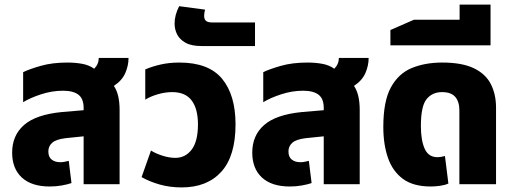

<svg xmlns="http://www.w3.org/2000/svg" viewBox="-20 -804 2246 838"><path d="M197 10Q118 10 75.5 -29Q33 -68 33 -138Q33 -213 85 -258.5Q137 -304 250 -315L345 -323V-333Q345 -373 322.5 -390.5Q300 -408 255 -408Q207 -408 159.5 -392.5Q112 -377 81 -358V-489Q107 -502 157.5 -516.5Q208 -531 274 -531Q308 -531 338.5 -525.5Q369 -520 391 -504Q411 -524 411 -551H541Q541 -518 527 -485.5Q513 -453 477 -429Q502 -393 502 -324V0H345V-209L267 -201Q225 -196 208 -181Q191 -166 191 -143Q191 -119 205.5 -107.5Q220 -96 243 -96Q253 -96 262.5 -98Q272 -100 280 -102L292 -5Q275 1 249.5 5.5Q224 10 197 10Z M773 14Q722 14 677.5 1.5Q633 -11 598 -31L639 -147Q659 -134 689 -124.5Q719 -115 745 -115Q789 -115 816.5 -151Q844 -187 844 -261Q844 -329 816.5 -365.5Q789 -402 732 -402Q701 -402 668.5 -392.5Q636 -383 614 -369V-501Q644 -514 681.5 -522.5Q719 -531 763 -531Q891 -531 949.5 -460Q1008 -389 1008 -261Q1008 -123 946 -54.5Q884 14 773 14Z M861 -603Q815 -603 789.5 -617.5Q764 -632 753 -654Q742 -676 742 -701Q742 -738 762 -777L875 -762Q873 -755 872 -747.5Q871 -740 871 -735Q871 -720 879 -713Q887 -706 906 -706H1093V-603Z M1245 10Q1166 10 1123.5 -29Q1081 -68 1081 -138Q1081 -213 1133 -258.5Q1185 -304 1298 -315L1393 -323V-333Q1393 -373 1370.5 -390.5Q1348 -408 1303 -408Q1255 -408 1207.5 -392.5Q1160 -377 1129 -358V-489Q1155 -502 1205.5 -516.5Q1256 -531 1322 -531Q1356 -531 1386.5 -525.5Q1417 -520 1439 -504Q1459 -524 1459 -551H1589Q1589 -518 1575 -485.5Q1561 -453 1525 -429Q1550 -393 1550 -324V0H1393V-209L1315 -201Q1273 -196 1256 -181Q1239 -166 1239 -143Q1239 -119 1253.5 -107.5Q1268 -96 1291 -96Q1301 -96 1310.5 -98Q1320 -100 1328 -102L1340 -5Q1323 1 1297.5 5.5Q1272 10 1245 10Z M1860 10Q1784 10 1739 -23Q1694 -56 1673.5 -114.5Q1653 -173 1653 -250Q1653 -362 1686 -422.5Q1719 -483 1777 -507Q1835 -531 1910 -531Q1996 -531 2047.5 -506.5Q2099 -482 2122 -437.5Q2145 -393 2145 -334V0H1985V-322Q1985 -360 1967 -381Q1949 -402 1909 -402Q1867 -402 1842 -371.5Q1817 -341 1817 -254Q1817 -192 1833.5 -155Q1850 -118 1889 -118Q1897 -118 1906 -119.5Q1915 -121 1922 -123L1937 -3Q1922 4 1900.5 7Q1879 10 1860 10Z M1684 -606V-673L1787 -718H1986V-784H2121V-606Z"/></svg>

Font: Noto Sans Thai UI SemCond ExtBd
Style: Regular
Weight: 800
Width: 4
Designer: Monotype Design Team
Foundry: Monotype Imaging Inc.
Version: Version 2.000